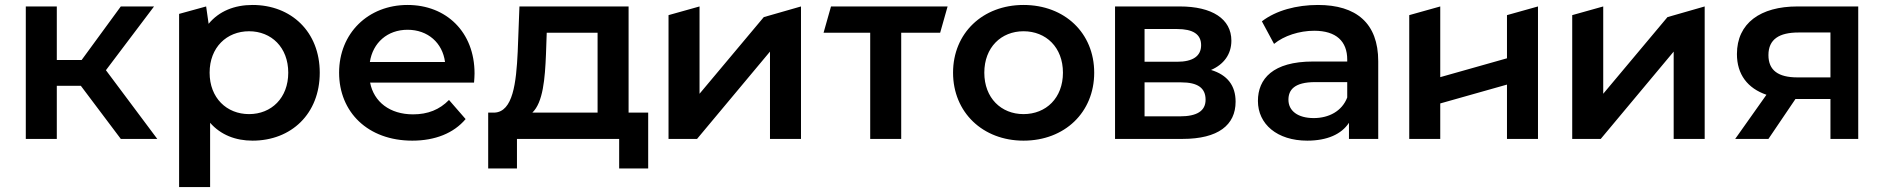

<svg xmlns="http://www.w3.org/2000/svg" viewBox="-20 -560 7595 774"><path d="M306 -214 467 0H614L407 -277L601 -534H467L309 -318H209V-534H84V0H209V-214Z M998 -540C925 -540 863 -515 821 -464L811 -534L702 -504V194H827V-65C870 -16 930 7 998 7C1154 7 1269 -101 1269 -267C1269 -432 1154 -540 998 -540ZM984 -100C894 -100 825 -165 825 -267C825 -369 894 -434 984 -434C1074 -434 1142 -369 1142 -267C1142 -165 1074 -100 984 -100Z M1893 -264C1893 -431 1779 -540 1623 -540C1464 -540 1347 -426 1347 -267C1347 -108 1463 7 1642 7C1734 7 1809 -23 1857 -80L1790 -157C1752 -118 1705 -99 1645 -99C1552 -99 1487 -149 1472 -227H1891C1892 -239 1893 -254 1893 -264ZM1623 -440C1705 -440 1764 -387 1774 -310H1471C1483 -388 1542 -440 1623 -440Z M2593 -106H2514V-534H2074L2067 -351C2061 -226 2048 -109 1973 -106H1948V119H2064V0H2476V119H2593ZM2184 -428H2389V-106H2126C2169 -147 2177 -242 2181 -342Z M2675 0H2790L3084 -352V0H3209V-534L3059 -491L2800 -182V-534L2675 -499Z M3770 -428 3800 -534H3330L3300 -428H3488V0H3613V-428Z M4106 7C4272 7 4391 -107 4391 -267C4391 -427 4272 -540 4106 -540C3942 -540 3822 -427 3822 -267C3822 -107 3942 7 4106 7ZM4106 -100C4016 -100 3948 -165 3948 -267C3948 -369 4016 -434 4106 -434C4197 -434 4265 -369 4265 -267C4265 -165 4197 -100 4106 -100Z M4862 -278C4913 -300 4944 -341 4944 -396C4944 -484 4866 -534 4736 -534H4475V0H4747C4891 0 4961 -56 4961 -150C4961 -215 4928 -258 4862 -278ZM4594 -311V-443H4725C4789 -443 4822 -422 4822 -378C4822 -334 4789 -311 4725 -311ZM4594 -91V-228H4741C4809 -228 4840 -205 4840 -158C4840 -112 4804 -91 4737 -91Z M5293 -540C5207 -540 5124 -518 5067 -474L5116 -383C5156 -416 5218 -436 5278 -436C5367 -436 5411 -393 5411 -320V-312H5273C5111 -312 5051 -242 5051 -153C5051 -60 5128 7 5250 7C5330 7 5388 -19 5418 -65V0H5536V-313C5536 -467 5447 -540 5293 -540ZM5276 -84C5212 -84 5174 -113 5174 -158C5174 -197 5197 -229 5282 -229H5411V-167C5390 -112 5337 -84 5276 -84Z M5661 -499V0H5786V-143L6055 -219V0H6180V-534L6055 -499V-325L5786 -249V-534Z M6318 0H6433L6727 -352V0H6852V-534L6702 -491L6443 -182V-534L6318 -499Z M7471 -534H7226C7077 -534 6982 -467 6982 -342C6982 -260 7025 -204 7101 -178L6975 0H7109L7218 -161H7359V0H7471ZM7359 -429V-248H7226C7149 -248 7109 -276 7109 -338C7109 -402 7153 -429 7230 -429Z"/></svg>

Font: Talent
Style: Bold
Weight: 600
Designer: Mike Powis
Version: Version 1.001;hotconv 1.0.109;makeotfexe 2.5.65596